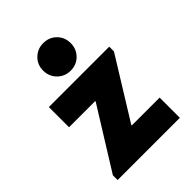

<svg xmlns="http://www.w3.org/2000/svg" viewBox="-224 -898 1010 1010"><g transform="rotate(-45 281.0 -393.0)"><path d="M48.8 0V-35.2L258.8 -373V-377H64.5V-527.3H513.7V-492.2L304.7 -154.3V-150.4H511.7V0ZM281.2 -581.1Q238.3 -581.1 208.5 -610.8Q178.7 -640.6 178.7 -683.6Q178.7 -727.5 208.5 -756.8Q238.3 -786.1 281.2 -786.1Q325.2 -786.1 354.5 -756.8Q383.8 -727.5 383.8 -683.6Q383.8 -640.6 354.5 -610.8Q325.2 -581.1 281.2 -581.1Z"/></g></svg>

Font: Reddit Mono Black
Style: Regular
Weight: 900
Monospace: yes
Designer: Stephen Hutchings
Foundry: Reddit
Version: Version 1.014